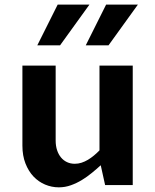

<svg xmlns="http://www.w3.org/2000/svg" viewBox="-20 -802 672 832"><path d="M77.1 -517.6H221.2V-192.9Q221.2 -169.9 227.3 -151.4Q233.4 -132.8 244.4 -119.6Q255.4 -106.4 270.5 -99.4Q285.6 -92.3 304.2 -92.3Q318.8 -92.3 333.3 -96.9Q347.7 -101.6 361.1 -109.6Q374.5 -117.7 387.2 -128.2Q399.9 -138.7 411.1 -150.4V-517.6H555.2V0H435.5L416.5 -85.9Q398.9 -69.8 378.4 -53Q357.9 -36.1 335.2 -22.2Q312.5 -8.3 287.4 0.7Q262.2 9.8 234.9 9.8Q204.1 9.8 175.5 -2.2Q147 -14.2 125.2 -37.1Q103.5 -60.1 90.3 -93.8Q77.1 -127.4 77.1 -170.9ZM351.6 -605.5 439.9 -782.2H577.6L450.2 -605.5ZM141.6 -605.5 230 -782.2H367.7L240.2 -605.5Z"/></svg>

Font: Proza Libre
Style: SemiBold
Weight: 600
Designer: Jasper de Waard
Foundry: Jasper de Waard
Version: Version 1.000; ttfautohint (v1.4.1.8-43bc) -l 8 -r 50 -G 200